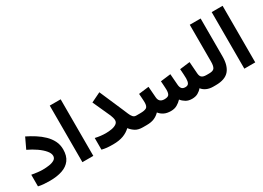

<svg xmlns="http://www.w3.org/2000/svg" viewBox="-16 -1348 2759 2011"><g transform="rotate(-30 1363.5 -342.5)"><path d="M171.4 -139.6Q211.4 -139.6 249.8 -145.3Q288.1 -150.9 313.2 -166.5Q338.4 -182.1 338.4 -211.9Q338.4 -242.7 308.8 -277.6Q279.3 -312.5 230.7 -346.2Q182.1 -379.9 125 -406.7L185.1 -533.7Q236.8 -508.3 286.4 -476.8Q335.9 -445.3 375.7 -406.7Q415.5 -368.2 439.2 -321.3Q462.9 -274.4 462.9 -217.8Q462.9 -139.6 427.5 -91.8Q392.1 -43.9 328.1 -22.5Q264.2 -1 178.7 -1Q139.6 -1 106 -3.7Q72.3 -6.3 40 -13.7V-154.3Q71.8 -147.9 108.2 -143.8Q144.5 -139.6 171.4 -139.6Z M701.7 -684.6V-0.5H569.8V-684.6Z M1086.4 -210.9Q1086.4 -223.1 1081.1 -243.2Q1075.7 -263.2 1069.8 -275.9L973.1 -489.3L1089.4 -545.9L1210.9 -265.6Q1225.6 -231.9 1237.1 -203.6Q1248.5 -175.3 1263.4 -158.2Q1278.3 -141.1 1301.8 -141.1H1322.3V0H1301.8Q1247.1 0 1213.6 -20.8Q1180.2 -41.5 1154.8 -74.2Q1117.7 -38.6 1066.4 -19.5Q1015.1 -0.5 942.4 -0.5Q899.4 -0.5 869.6 -3.4Q839.8 -6.3 808.1 -14.2V-155.3Q838.4 -147.9 872.3 -144Q906.2 -140.1 935.1 -140.1Q971.2 -140.1 1005.9 -146.2Q1040.5 -152.3 1063.5 -168Q1086.4 -183.6 1086.4 -210.9Z M1898.4 0Q1855 0 1824.7 -18.1Q1794.4 -36.1 1773.9 -62.5Q1749 -36.1 1717.5 -18.1Q1686 0 1643.1 0Q1593.8 0 1560.3 -16.8Q1526.9 -33.7 1505.4 -61.5Q1478.5 -33.2 1441.4 -16.6Q1404.3 0 1347.7 0H1302.7V-141.1H1348.6Q1402.3 -141.1 1425 -154.3Q1447.8 -167.5 1447.8 -217.8Q1447.8 -225.6 1446.8 -243.7Q1445.8 -261.7 1444.3 -283.4Q1442.9 -305.2 1441.4 -322.8L1564 -337.9L1574.2 -206.1Q1578.6 -141.1 1644 -141.1Q1684.6 -141.1 1698.2 -158Q1711.9 -174.8 1711.9 -217.8Q1711.9 -224.6 1710.9 -242.9Q1710 -261.2 1708.5 -283.2Q1707 -305.2 1705.6 -322.8L1828.1 -337.9L1838.4 -206.1Q1840.3 -175.8 1853.5 -158.4Q1866.7 -141.1 1897.5 -141.1Q1927.7 -141.1 1938.7 -161.1Q1949.7 -181.2 1949.7 -217.8Q1949.7 -235.4 1947.8 -268.6Q1945.8 -301.8 1943.4 -332L2065.9 -347.2L2076.2 -206.1Q2078.6 -169.9 2096.4 -155.5Q2114.3 -141.1 2151.9 -141.1H2166.5V0H2152.8Q2107.9 0 2073.5 -15.6Q2039.1 -31.2 2019 -58.1Q1999 -33.2 1969.7 -16.6Q1940.4 0 1898.4 0Z M2147 -141.1H2184.1Q2234.9 -141.1 2249 -165Q2263.2 -189 2263.2 -237.8V-684.6H2394.5V-226.1Q2394.5 -114.3 2345 -57.1Q2295.4 0 2183.6 0H2147Z M2660.2 -684.6V-0.5H2528.3V-684.6Z"/></g></svg>

Font: Vazirmatn RD UI ExtraBold
Style: Regular
Weight: 800
Designer: Saber Rastikerdar
Foundry: Saber Rastikerdar
Version: Version 33.003